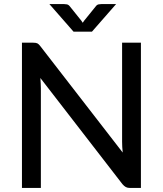

<svg xmlns="http://www.w3.org/2000/svg" viewBox="-20 -929 806 949"><path d="M676.5 -718V0H622.5Q610 0 601.8 -4.5Q593.5 -9 585 -19L179.5 -543.5Q180.5 -530 181.2 -517Q182 -504 182 -492.5V0H88.5V-718H143.5Q157.5 -718 164.5 -714.8Q171.5 -711.5 180 -700L586.5 -175Q585 -189.5 584.2 -203.2Q583.5 -217 583.5 -229V-718ZM554 -909 434.5 -772.5H343.5L224 -909H295Q301.5 -909 310.2 -907.5Q319 -906 326 -896.5L383 -825.5Q384.5 -823 386 -820.8Q387.5 -818.5 389 -816.5Q390.5 -818.5 392 -820.8Q393.5 -823 395 -825.5L452 -896Q459 -906 467.8 -907.5Q476.5 -909 483 -909Z"/></svg>

Font: Lato 2
Style: Regular
Weight: 500
Designer: Lukasz Dziedzic with Adam Twardoch and Botio Nikoltchev
Foundry: tyPoland Lukasz Dziedzic
Version: Version 2.015; 2015-08-06; http://www.latofonts.com/